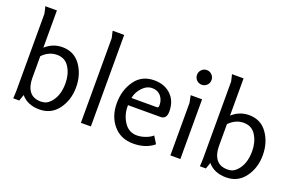

<svg xmlns="http://www.w3.org/2000/svg" viewBox="-94 -1125 2301 1502"><g transform="rotate(20 1056.0 -374.5)"><path d="M68 -762H165V-452Q226 -507 305 -507Q403 -507 457.5 -430Q512 -353 512 -247.5Q512 -142 455 -64.5Q398 13 299.5 13Q201 13 147 -51L129 1H79L81 -34Q82 -46 82 -68V-704L76 -732Q74 -744 71 -752.5Q68 -761 68 -762ZM165 -381V-199Q165 -131 195 -90Q225 -49 290 -49Q337 -49 368 -84Q423 -143 423 -248Q423 -324 388.5 -380Q354 -436 286 -436Q218 -436 165 -381Z M642 -704 629 -762H725V0H642Z M1069 -509Q1156 -509 1209 -457.5Q1262 -406 1262 -320Q1262 -256 1211 -256H941V-246Q941 -174 979.5 -115.5Q1018 -57 1086 -57Q1119 -57 1155 -69.5Q1191 -82 1215 -103L1252 -43Q1185 13 1080.5 13Q976 13 914.5 -59.5Q853 -132 853 -241Q853 -350 909.5 -429.5Q966 -509 1069 -509ZM947 -318H1156Q1167 -318 1170 -322.5Q1173 -327 1173 -339Q1173 -384 1147 -415Q1121 -446 1075 -446Q1029 -446 992.5 -406.5Q956 -367 947 -318Z M1384.5 -621Q1367 -639 1367 -664Q1367 -689 1384.5 -707Q1402 -725 1427 -725Q1452 -725 1470 -707Q1488 -689 1488 -663.5Q1488 -638 1470.5 -620.5Q1453 -603 1427.5 -603Q1402 -603 1384.5 -621ZM1387 -438 1375 -497H1470V0H1387Z M1622 -762H1719V-452Q1780 -507 1859 -507Q1957 -507 2011.5 -430Q2066 -353 2066 -247.5Q2066 -142 2009 -64.5Q1952 13 1853.5 13Q1755 13 1701 -51L1683 1H1633L1635 -34Q1636 -46 1636 -68V-704L1630 -732Q1628 -744 1625 -752.5Q1622 -761 1622 -762ZM1719 -381V-199Q1719 -131 1749 -90Q1779 -49 1844 -49Q1891 -49 1922 -84Q1977 -143 1977 -248Q1977 -324 1942.5 -380Q1908 -436 1840 -436Q1772 -436 1719 -381Z"/></g></svg>

Font: Rosario
Style: Regular
Weight: 400
Designer: Hector Gatti
Foundry: Omnibus-Type
Version: Version 1.002